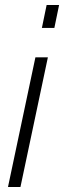

<svg xmlns="http://www.w3.org/2000/svg" viewBox="-20 -750 257 770"><path d="M122 -520H172L62 0H12ZM167 -730H217L198 -638H148Z"/></svg>

Font: Raleway Thin Light
Style: Italic
Weight: 300
Italic angle: -12°
Version: Version 4.026